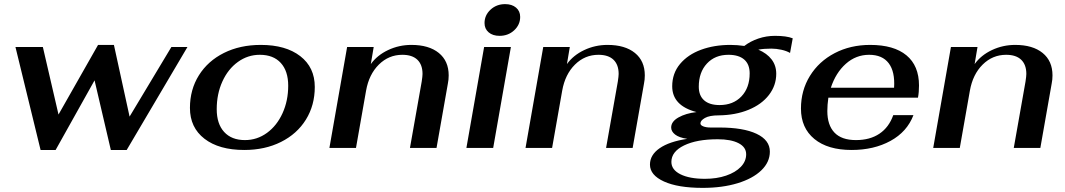

<svg xmlns="http://www.w3.org/2000/svg" viewBox="-20 -718 5171 932"><path d="M55 -490H188L264 -162L456 -500H533L609 -152L812 -490H890L595 10H518L439 -328L250 10H177Z M902 -194Q902 -283 945.5 -352.5Q989 -422 1067 -461Q1145 -500 1246 -500Q1367 -500 1437.5 -445.5Q1508 -391 1508 -296Q1508 -207 1465 -137.5Q1422 -68 1344 -29Q1266 10 1166 10Q1043 10 972.5 -44.5Q902 -99 902 -194ZM1379 -302Q1379 -373 1343 -412.5Q1307 -452 1241 -452Q1183 -452 1135 -417.5Q1087 -383 1059.5 -322.5Q1032 -262 1032 -188Q1032 -117 1068 -77.5Q1104 -38 1169 -38Q1228 -38 1276 -73Q1324 -108 1351.5 -168.5Q1379 -229 1379 -302Z M1665 -490H1794L1780 -407Q1811 -450 1864 -475Q1917 -500 1977 -500Q2062 -500 2110 -461Q2158 -422 2158 -352Q2158 -331 2154 -312L2099 0H1970L2027 -322Q2031 -348 2031 -359Q2031 -404 2006 -428Q1981 -452 1933 -452Q1867 -452 1819 -404.5Q1771 -357 1757 -278L1708 0H1579Z M2332 -606Q2332 -644 2361 -671Q2390 -698 2432 -698Q2465 -698 2485 -681Q2505 -664 2505 -636Q2505 -598 2476 -571Q2447 -544 2405 -544Q2372 -544 2352 -561Q2332 -578 2332 -606ZM2330 -490H2460L2374 0H2244Z M2617 -490H2746L2732 -407Q2763 -450 2816 -475Q2869 -500 2929 -500Q3014 -500 3062 -461Q3110 -422 3110 -352Q3110 -331 3106 -312L3051 0H2922L2979 -322Q2983 -348 2983 -359Q2983 -404 2958 -428Q2933 -452 2885 -452Q2819 -452 2771 -404.5Q2723 -357 2709 -278L2660 0H2531Z M3724 -482Q3687 -482 3661 -477Q3703 -459 3725.5 -429.5Q3748 -400 3748 -360Q3748 -303 3712.5 -257Q3677 -211 3613.5 -185Q3550 -159 3469 -158Q3424 -158 3402 -145.5Q3380 -133 3380 -119Q3380 -110 3394 -104.5Q3408 -99 3429 -99H3472Q3588 -99 3652.5 -68.5Q3717 -38 3717 18Q3717 69 3675.5 109Q3634 149 3560 171.5Q3486 194 3391 194Q3271 194 3203 163Q3135 132 3135 81Q3135 34 3182 1.5Q3229 -31 3316 -44Q3276 -50 3257 -65Q3238 -80 3238 -99Q3238 -128 3273.5 -148Q3309 -168 3361 -174Q3243 -205 3243 -299Q3243 -362 3281 -407.5Q3319 -453 3383 -476.5Q3447 -500 3525 -500Q3558 -500 3593 -495Q3623 -518 3661.5 -531Q3700 -544 3742 -544Q3798 -544 3828 -532L3815 -461Q3798 -471 3773 -476.5Q3748 -482 3724 -482ZM3619 -362Q3619 -406 3592.5 -429Q3566 -452 3516 -452Q3451 -452 3411.5 -409.5Q3372 -367 3372 -297Q3372 -254 3398 -231Q3424 -208 3473 -208Q3539 -208 3579 -250Q3619 -292 3619 -362ZM3239 68Q3239 106 3283 128Q3327 150 3402 150Q3459 150 3504.5 134.5Q3550 119 3576 92Q3602 65 3602 31Q3602 -4 3565 -23Q3528 -42 3464 -42Q3362 -42 3300.5 -12Q3239 18 3239 68Z M3996 -179Q3996 -111 4030.5 -74.5Q4065 -38 4135 -38Q4203 -38 4249 -69Q4295 -100 4316 -159H4414Q4383 -78 4302.5 -34Q4222 10 4114 10Q3998 10 3933 -43.5Q3868 -97 3868 -191Q3868 -279 3911.5 -349.5Q3955 -420 4031.5 -460Q4108 -500 4204 -500Q4319 -500 4380 -449.5Q4441 -399 4441 -303Q4441 -270 4436 -244H4001Q3996 -209 3996 -179ZM4013 -292H4320Q4325 -370 4294 -411Q4263 -452 4199 -452Q4135 -452 4086 -408.5Q4037 -365 4013 -292Z M4596 -490H4725L4711 -407Q4742 -450 4795 -475Q4848 -500 4908 -500Q4993 -500 5041 -461Q5089 -422 5089 -352Q5089 -331 5085 -312L5030 0H4901L4958 -322Q4962 -348 4962 -359Q4962 -404 4937 -428Q4912 -452 4864 -452Q4798 -452 4750 -404.5Q4702 -357 4688 -278L4639 0H4510Z"/></svg>

Font: Fahkwang SemiBold
Style: Italic
Weight: 600
Italic angle: -10°
Version: Version 1.000; ttfautohint (v1.6)